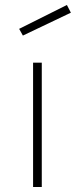

<svg xmlns="http://www.w3.org/2000/svg" viewBox="-20 -752 305 772"><path d="M57 -636 249 -732 265 -701 72 -609ZM113 0V-500H148V0Z"/></svg>

Font: TitilliumText22L Th
Style: Thin
Weight: 100
Designer: Campivisivi
Foundry: Campivisivi
Version: 1.000